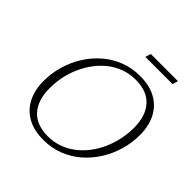

<svg xmlns="http://www.w3.org/2000/svg" viewBox="-217 -1005 1186 1186"><g transform="rotate(45 376.0 -412.5)"><path d="M139.5 -244Q139.5 -140.5 190.8 -83Q242 -25.5 342 -25.5Q393 -25.5 437.8 -41.5Q482.5 -57.5 520.2 -86.2Q558 -115 588 -154Q618 -193 638.8 -239.2Q659.5 -285.5 670.5 -336Q681.5 -386.5 681.5 -438.5Q681.5 -542 630.2 -599.5Q579 -657 478.5 -657Q428 -657 383 -641Q338 -625 300.2 -596Q262.5 -567 232.8 -528Q203 -489 182 -443Q161 -397 150.2 -346.5Q139.5 -296 139.5 -244ZM739 -434Q739 -365.5 720.2 -300.8Q701.5 -236 666.2 -179.8Q631 -123.5 581.8 -80.8Q532.5 -38 471.2 -14Q410 10 339 10Q255 10 197.8 -22.2Q140.5 -54.5 111 -112.8Q81.5 -171 81.5 -248.5Q81.5 -316.5 100.2 -381.5Q119 -446.5 154.2 -502.8Q189.5 -559 238.8 -601.8Q288 -644.5 349.5 -668.5Q411 -692.5 482 -692.5Q566 -692.5 623.2 -660Q680.5 -627.5 709.8 -569.5Q739 -511.5 739 -434ZM421 -798.5 432.5 -835H669.5L659 -798.5Z"/></g></svg>

Font: Newsreader Light
Style: Italic
Weight: 300
Italic angle: -17°
Designer: Hugues Gentile
Foundry: Production Type
Version: Version 1.003